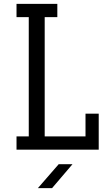

<svg xmlns="http://www.w3.org/2000/svg" viewBox="-20 -770 568 988"><path d="M65 0V-68H128V-682H65V-750H275V-682H210V-68H420V-185H488V0ZM282 75 175 198H248L353 75Z"/></svg>

Font: Kelly Slab
Style: Regular
Weight: 400
Designer: Denis Masharov
Foundry: Denis Masharov
Version: Version 1.001